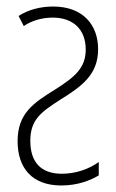

<svg xmlns="http://www.w3.org/2000/svg" viewBox="-20 -559 357 589"><path d="M143 -539C104 -539 66 -529 37 -510L53 -479C77 -496 110 -505 142 -505C203 -505 243 -470 243 -407C243 -351 210 -323 150 -285C84 -244 34 -212 34 -126C34 -43 79 10 168 10C219 10 258 -6 283 -21V-62C254 -41 213 -26 170 -26C105 -26 73 -62 73 -127C73 -192 106 -215 163 -252C231 -294 281 -330 281 -408C281 -482 235 -539 143 -539Z"/></svg>

Font: Noto Sans ExtraCondensed ExtraLight
Style: Regular
Weight: 200
Width: 2
Designer: Monotype Design Team
Foundry: Monotype Imaging Inc.
Version: Version 2.013